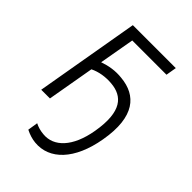

<svg xmlns="http://www.w3.org/2000/svg" viewBox="-211 -613 904 904"><g transform="rotate(45 240.5 -161.5)"><path d="M38 0H96L137 -235C169 -251 210 -258 251 -254C328 -247 381 -198 354 -42C332 85 269 148 194 141C171 139 154 134 136 125L128 176C150 187 172 194 194 196C297 206 381 121 409 -41C441 -223 372 -296 265 -306C222 -311 183 -304 146 -291L177 -467H405L414 -520H128Z"/></g></svg>

Font: Fixel Text 20240404 Light
Style: Italic
Weight: 300
Width: 4
Italic angle: -10°
Designer: AlfaBravo + MacPaw
Foundry: Kyrylo Tkachov, Marchela Mozhyna, Serhii Makarenko, Maria Weinstein, Zakhar Kryvoshyya
Version: Version 1.211;Glyphs 3.2 (3225)